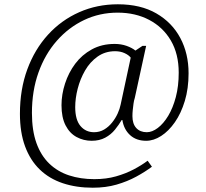

<svg xmlns="http://www.w3.org/2000/svg" viewBox="-20 -734 961 896"><path d="M413 142Q336 142 273 121Q210 100 165.5 57Q121 14 97 -51Q73 -116 73 -203Q73 -317 107.5 -410.5Q142 -504 204 -572Q266 -640 349.5 -677Q433 -714 530 -714Q636 -714 709.5 -671.5Q783 -629 821.5 -556.5Q860 -484 860 -392Q860 -321 842.5 -263Q825 -205 796 -163.5Q767 -122 732 -99.5Q697 -77 662 -77Q616 -77 587 -103.5Q558 -130 551 -174H548Q535 -152 516.5 -129Q498 -106 471 -91.5Q444 -77 408 -77Q370 -77 337.5 -94.5Q305 -112 286 -149Q267 -186 267 -243Q267 -293 283.5 -344Q300 -395 331 -436.5Q362 -478 408.5 -503.5Q455 -529 515 -529Q545 -529 570.5 -520Q596 -511 612 -498L645 -520H662L609 -277Q605 -265 603 -250Q601 -235 599.5 -220.5Q598 -206 598 -192Q598 -156 616 -136.5Q634 -117 665 -117Q690 -117 716.5 -137Q743 -157 765 -193.5Q787 -230 800.5 -281Q814 -332 814 -395Q814 -482 777.5 -544.5Q741 -607 676.5 -641Q612 -675 529 -675Q445 -675 372.5 -640.5Q300 -606 245 -543.5Q190 -481 159.5 -395.5Q129 -310 129 -207Q129 -125 150 -66.5Q171 -8 210 29.5Q249 67 302.5 84.5Q356 102 420 102Q476 102 521.5 89Q567 76 604 56.5Q641 37 669 16L689 44Q657 68 615.5 90.5Q574 113 524 127.5Q474 142 413 142ZM419 -117Q445 -117 466 -129.5Q487 -142 503 -162Q519 -182 529 -204Q539 -226 543 -246L590 -465Q581 -477 561.5 -486Q542 -495 517 -495Q471 -495 435.5 -470Q400 -445 377 -405Q354 -365 342.5 -320Q331 -275 331 -234Q331 -175 355.5 -146Q380 -117 419 -117Z"/></svg>

Font: Noto Serif Kannada Light
Style: Regular
Weight: 300
Version: Version 2.003